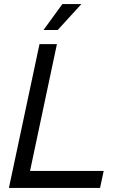

<svg xmlns="http://www.w3.org/2000/svg" viewBox="-20 -928 640 948"><path d="M24 0 175 -710H261L119 -40L85 -84H492L474 0ZM195 -780 288 -908H382L265 -780Z"/></svg>

Font: Geist Mono
Style: Italic
Weight: 400
Italic angle: -12°
Monospace: yes
Designer: Basement.studio, Andrés Briganti, Mateo Zaragoza
Foundry: Basement.studio, Vercel, Andrés Briganti, Guido Ferreyra, Mateo Zaragoza
Version: Version 1.500